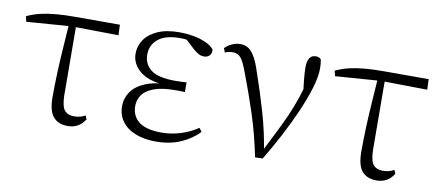

<svg xmlns="http://www.w3.org/2000/svg" viewBox="-55 -715 2108 921"><g transform="rotate(10 999.5 -254.0)"><path d="M23 -444 17 -470Q49 -485 83 -493Q117 -501 158 -504.5Q199 -508 252 -508H468L470 -457L242 -460ZM305 14Q259 14 234.5 -14.5Q210 -43 210 -111Q210 -170 212.5 -232.5Q215 -295 219.5 -358Q224 -421 228 -481H262L264 -125Q266 -71 282 -54Q298 -37 326 -37Q343 -37 356.5 -40.5Q370 -44 382 -51L389 -33Q376 -11 355 1.5Q334 14 305 14Z M734 14Q677 14 634.5 -3Q592 -20 569 -51.5Q546 -83 546 -125Q546 -164 567.5 -195.5Q589 -227 635 -246.5Q681 -266 754 -267V-259Q656 -262 611 -298Q566 -334 566 -385Q566 -422 587 -453Q608 -484 650.5 -503Q693 -522 757 -522Q790 -522 822 -516.5Q854 -511 881.5 -499.5Q909 -488 926 -469Q929 -450 918.5 -439Q908 -428 893 -428Q878 -428 867 -433.5Q856 -439 839 -453L784 -504L838 -502L842 -485Q817 -490 800 -492.5Q783 -495 763 -495Q693 -495 657.5 -466Q622 -437 622 -390Q622 -344 657 -316.5Q692 -289 777 -289Q788 -289 800.5 -289.5Q813 -290 831 -291V-244Q813 -245 804.5 -245Q796 -245 788 -245Q719 -245 680 -230Q641 -215 624.5 -191Q608 -167 608 -138Q608 -87 644.5 -60Q681 -33 753 -33Q800 -33 845.5 -47Q891 -61 930 -87L943 -70Q909 -33 856 -9.5Q803 14 734 14Z M1217 6Q1194 -107 1162 -204Q1130 -301 1098 -384Q1079 -437 1064 -454.5Q1049 -472 1026 -472Q1003 -472 987 -464L979 -484Q993 -499 1013.5 -508Q1034 -517 1053 -517Q1078 -517 1095 -505Q1112 -493 1126.5 -466.5Q1141 -440 1155 -396Q1184 -313 1212 -217.5Q1240 -122 1255 -24H1242L1248 -34Q1275 -88 1298 -133.5Q1321 -179 1340.5 -223Q1360 -267 1376.5 -316.5Q1393 -366 1408 -427L1394 -311Q1387 -366 1383.5 -402Q1380 -438 1380 -462Q1380 -493 1390.5 -507.5Q1401 -522 1420 -522Q1430 -522 1436 -519Q1442 -516 1446 -511Q1448 -501 1449 -491Q1450 -481 1450 -469Q1450 -428 1433.5 -373Q1417 -318 1389.5 -254.5Q1362 -191 1327 -124.5Q1292 -58 1254 5Z M1527 -444 1521 -470Q1553 -485 1587 -493Q1621 -501 1662 -504.5Q1703 -508 1756 -508H1972L1974 -457L1746 -460ZM1809 14Q1763 14 1738.5 -14.5Q1714 -43 1714 -111Q1714 -170 1716.5 -232.5Q1719 -295 1723.5 -358Q1728 -421 1732 -481H1766L1768 -125Q1770 -71 1786 -54Q1802 -37 1830 -37Q1847 -37 1860.5 -40.5Q1874 -44 1886 -51L1893 -33Q1880 -11 1859 1.5Q1838 14 1809 14Z"/></g></svg>

Font: Noto Serif SC
Style: Regular
Weight: 200
Designer: Ryoko NISHIZUKA 西塚涼子 (kana & ideographs); Frank Grießhammer (Latin, Greek & Cyrillic); Wenlong ZHANG 张文龙 (bopomofo); San
Foundry: Adobe
Version: Version 2.001;hotconv 1.1.0;makeotfexe 2.6.0